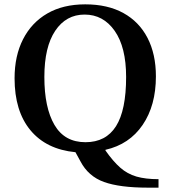

<svg xmlns="http://www.w3.org/2000/svg" viewBox="-20 -689 784 883"><path d="M709 174H660Q531 174 458.5 148Q386 122 350 53L327 11Q193 -2 120 -90Q47 -178 47 -329Q47 -432 86 -508.5Q125 -585 197.5 -627Q270 -669 372 -669Q475 -669 547.5 -629Q620 -589 658.5 -514.5Q697 -440 697 -338Q697 -204 636 -114.5Q575 -25 465 0V3Q500 53 533 82Q566 111 607.5 123Q649 135 709 135ZM373 -35Q467 -35 513.5 -108.5Q560 -182 560 -335Q560 -472 507.5 -547Q455 -622 369 -622Q284 -622 234 -547.5Q184 -473 184 -335Q184 -194 230.5 -114.5Q277 -35 373 -35Z"/></svg>

Font: STIX Two Text SemiBold
Style: Regular
Weight: 600
Designer: Ross Mills, John Hudson & Paul Hanslow, Tiro Typeworks Ltd; with prior portions MicroPress Inc., and Coen Hoffman.
Foundry: Tiro Typeworks Ltd
Version: Version 2.13 b171